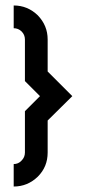

<svg xmlns="http://www.w3.org/2000/svg" viewBox="-20 -640 314 701"><path d="M244 -289 154 -379V-496C154 -530 142 -559 118 -584C93 -608 64 -620 30 -620V-537C41 -537 51 -533 59 -525C67 -517 71 -507 71 -496V-344L126 -289L71 -234V-83C71 -72 67 -62 59 -54C51 -45 41 -41 30 -41V41C64 41 93 29 118 5C142 -19 154 -48 154 -83V-200Z"/></svg>

Font: Kunika
Style: Regular
Weight: 400
Designer: Leo Kuroshita
Foundry: kurogedelic
Version: Version 1.000;PS 001.000;hotconv 1.0.88;makeotf.lib2.5.64775